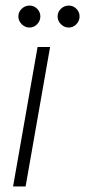

<svg xmlns="http://www.w3.org/2000/svg" viewBox="-20 -670 306 690"><path d="M27 0 115 -501H160L72 0ZM86 -571Q70 -571 58 -583Q46 -595 46 -611Q46 -627 58 -638.5Q70 -650 86 -650Q102 -650 113.5 -638.5Q125 -627 125 -611Q125 -595 113.5 -583Q102 -571 86 -571ZM227 -571Q211 -571 199 -583Q187 -595 187 -611Q187 -627 199 -638.5Q211 -650 227 -650Q243 -650 254.5 -638.5Q266 -627 266 -611Q266 -595 254.5 -583Q243 -571 227 -571Z"/></svg>

Font: DM Sans 18pt ExtraLight
Style: Italic
Weight: 250
Italic angle: -10°
Designer: Colophon Foundry, Jonny Pinhorn
Foundry: Colophon Foundry
Version: Version 4.004;gftools[0.9.30]